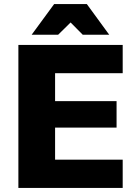

<svg xmlns="http://www.w3.org/2000/svg" viewBox="-20 -920 665 940"><path d="M70 0H580.7V-138.3H249.7V-295.2H550.7V-424.8H249.7V-561.7H580.7V-700H70ZM135 -750H264.7L325.7 -810L385 -750H514.7L405.2 -900H245Z"/></svg>

Font: Golos Text VF
Style: Regular
Weight: 400
Designer: A.Korolkova, Vitaly Kuzmin
Foundry: ParaType Ltd
Version: Version 2.005